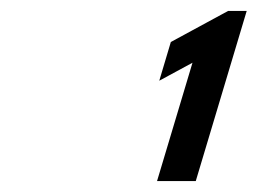

<svg xmlns="http://www.w3.org/2000/svg" viewBox="-20 -845 472 352"><path d="M272 -697 332.9 -730 267.9 -513H338.9L432.3 -825H398.3L293.2 -768Z"/></svg>

Font: Hussar
Style: BdSuprExtOblThree
Weight: 700
Foundry: Cannot Into Space Fonts
Version: Version 2.00